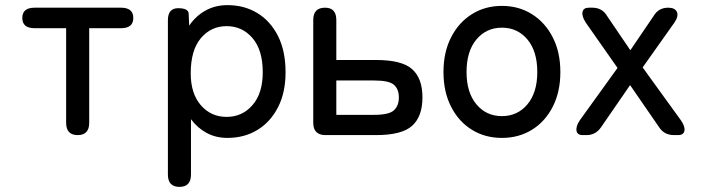

<svg xmlns="http://www.w3.org/2000/svg" viewBox="-20 -527 2741 749"><path d="M283 0Q238 0 238 -48V-417H115Q67 -417 67 -457Q67 -497 115 -497H452Q500 -497 500 -457Q500 -417 452 -417H328V-48Q328 0 283 0Z M680 202Q635 202 635 154V-448Q635 -495 675 -495Q715 -495 716 -474L718 -427Q744 -465 782 -486Q820 -507 867 -507Q933 -507 984 -476Q1035 -445 1064.5 -386.5Q1094 -328 1094 -245Q1094 -166 1064.5 -108.5Q1035 -51 984 -20Q933 11 867 11Q822 11 786 -8.5Q750 -28 725 -62V154Q725 202 680 202ZM864 -71Q925 -71 965 -117Q1005 -163 1005 -245Q1005 -332 965 -378.5Q925 -425 864 -425Q803 -425 763.5 -378Q724 -331 724 -241Q724 -162 763.5 -116.5Q803 -71 864 -71Z M1250 0Q1202 0 1202 -48V-449Q1202 -497 1248 -497Q1292 -497 1292 -449V-293H1447Q1548 -293 1588 -257Q1628 -221 1628 -147Q1628 -73 1588 -36.5Q1548 0 1447 0ZM1292 -79H1440Q1498 -79 1517 -97Q1536 -115 1536 -147Q1536 -179 1517 -196Q1498 -213 1440 -213H1292Z M1938 11Q1872 11 1820.5 -21Q1769 -53 1739.5 -111Q1710 -169 1710 -246Q1710 -323 1739.5 -381Q1769 -439 1820.5 -471.5Q1872 -504 1938 -504Q2004 -504 2055.5 -471.5Q2107 -439 2136.5 -381Q2166 -323 2166 -246Q2166 -169 2136.5 -111Q2107 -53 2055.5 -21Q2004 11 1938 11ZM1938 -74Q1999 -74 2037.5 -120Q2076 -166 2076 -246Q2076 -327 2037.5 -373Q1999 -419 1938 -419Q1877 -419 1838.5 -373Q1800 -327 1800 -246Q1800 -166 1838.5 -120Q1877 -74 1938 -74Z M2253 0Q2232 0 2229 -17Q2226 -34 2242 -58L2389 -262L2265 -439Q2249 -464 2252.5 -480.5Q2256 -497 2277 -497H2291Q2329 -497 2348 -465L2439 -331L2530 -465Q2549 -497 2587 -497Q2613 -497 2620.5 -480.5Q2628 -464 2611 -439L2487 -264L2636 -58Q2653 -34 2650 -17Q2647 0 2625 0H2609Q2571 0 2551 -31L2438 -195L2325 -31Q2304 0 2268 0Z"/></svg>

Font: Zen Maru Gothic Medium
Style: Regular
Weight: 500
Designer: Yoshimichi Ohira
Foundry: Positype
Version: Version 1.001